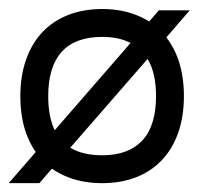

<svg xmlns="http://www.w3.org/2000/svg" viewBox="-27 -414 455 434"><path d="M401.9 -390.6 349.1 -329.6Q365.7 -308.1 376 -279.3Q388.7 -242.7 388.7 -196.8Q388.7 -150.4 375.7 -113.8Q362.8 -77.1 338.6 -51.8Q314.5 -26.4 280.3 -13.2Q246.1 0 204.1 0Q161.6 0 127.4 -13.2Q107.4 -21 90.3 -32.7L62 0H-7.3L53.7 -70.3Q40.5 -89.4 31.7 -113.8Q19 -150.4 19 -196.8Q19 -242.7 32 -279.3Q44.9 -315.9 68.8 -341.3Q92.8 -366.7 127 -380.1Q161.1 -393.6 204.1 -393.6Q247.1 -393.6 281.2 -379.9Q296.9 -374 310.1 -365.2L332 -390.6ZM204.1 -63Q263.2 -63 294.4 -96.2Q325.7 -129.4 325.7 -196.8Q325.7 -249 306.6 -280.8L131.8 -80.1Q160.2 -63 204.1 -63ZM204.1 -330.6Q143.1 -330.6 112.5 -296.9Q82 -263.2 82 -196.8Q82 -149.9 96.7 -119.6L268.1 -316.9Q241.7 -330.6 204.1 -330.6Z"/></svg>

Font: Fibel Sued LRS
Style: Regular
Weight: 400
Designer: Peter Wiegel
Foundry: Peter Wiegel
Version: Version 000.000